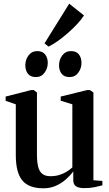

<svg xmlns="http://www.w3.org/2000/svg" viewBox="-20 -1009 592 1039"><path d="M435.5 9Q408 9 392.2 -0.2Q376.5 -9.5 376.5 -35.5V-81.5Q360.5 -59.5 336.5 -38.2Q312.5 -17 282 -3.5Q251.5 10 215.5 10Q136 10 100.8 -32.5Q65.5 -75 65.5 -170V-444.5L10.5 -463.5V-486.5L148 -521.5H163L180 -508.5V-172.5Q180 -134 186.2 -108Q192.5 -82 208.2 -68.8Q224 -55.5 253 -55.5Q280 -55.5 302 -62.5Q324 -69.5 341.2 -80.2Q358.5 -91 371.5 -103V-444.5L308.5 -464V-486.5L451 -521.5H466.5L485.5 -508.5V-33.5L534 -30V-6Q517 -1.5 492.5 3.8Q468 9 435.5 9ZM173.5 -592Q145 -592 131 -610Q117 -628 117 -655.5Q117 -686 134.5 -709.2Q152 -732.5 181 -732.5H182Q210.5 -732.5 224.5 -714.2Q238.5 -696 238.5 -668.5Q238.5 -639.5 221.2 -615.8Q204 -592 174.5 -592ZM356 -592Q327.5 -592 313.5 -610Q299.5 -628 299.5 -655.5Q299.5 -686 317 -709.2Q334.5 -732.5 364 -732.5H364.5Q393.5 -732.5 407.2 -714.2Q421 -696 421 -668.5Q421 -639.5 403.8 -615.8Q386.5 -592 357 -592ZM242 -757 221 -774.5 354.5 -989 434.5 -925.5Q420.5 -903.5 397.5 -878.8Q374.5 -854 347.2 -830.2Q320 -806.5 293 -787.2Q266 -768 243 -757Z"/></svg>

Font: Merriweather 120pt SemiBold
Style: Regular
Weight: 600
Version: Version 2.100